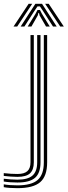

<svg xmlns="http://www.w3.org/2000/svg" viewBox="-104 -785 357 1012"><path d="M-12.2 206.8Q-32.2 206.8 -52.4 205.4Q-72.5 204 -84.2 201.5V186.5Q-70.5 189.2 -50.4 190.6Q-30.2 192 -12.2 192Q61.8 192 94.4 163.6Q127 135.2 127 70.5V-600H144.5V70.5Q144.5 143.5 107.9 175.1Q71.2 206.8 -12.2 206.8ZM-12.2 177Q-30 177 -49.9 175.6Q-69.8 174.2 -84.2 171.8V157Q-68.2 159.2 -48.4 160.6Q-28.5 162 -12.2 162Q43 162 67.5 140.2Q92 118.5 92 70.2V-600H109.5V70.2Q109.5 126.8 81 151.9Q52.5 177 -12.2 177ZM-12.2 147.2Q-27 147.2 -46.9 145.8Q-66.8 144.2 -84.2 142.2V127.5Q-66.5 129.8 -46.6 130.9Q-26.8 132 -12.2 132Q24.2 132 40.5 116.9Q56.8 101.8 56.8 70V-600H74.2V70.2Q74.2 110.2 54 128.8Q33.8 147.2 -12.2 147.2ZM-32.8 -645 47 -765H65.8L-13.5 -645ZM4.8 -645 82.5 -765H117.5L195 -645H175.5L122.8 -727L106.5 -751.2H93.5L77 -726.8L24.5 -645ZM213.5 -645 134 -765H152.8L232.5 -645ZM41.8 -645 83.8 -713.2 93.5 -732.2H106.8L116.5 -713.2L158.5 -645H138.8L104.8 -703.5L101.5 -717H98.5L95 -703.5L61.5 -645Z"/></svg>

Font: Big Shoulders Inline Text Medium
Style: Regular
Weight: 500
Designer: Patric King
Foundry: XO Type Co
Version: Version 1.000